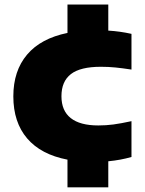

<svg xmlns="http://www.w3.org/2000/svg" viewBox="-20 -688 624 828"><path d="M245 -273Q245 -210.5 285 -178.8Q325 -147 404 -147Q437 -147 469 -151.2Q501 -155.5 547 -165.5V-11Q500 2.5 447 7.5V120H271V0.5Q156.5 -21.5 97 -91.2Q37.5 -161 37.5 -272.5Q37.5 -382.5 96.8 -452.5Q156 -522.5 271 -546V-668.5H447V-556Q497.5 -553 547 -542V-388Q507.5 -394 477.5 -397Q447.5 -400 415 -400Q326.5 -400 285.8 -368.5Q245 -337 245 -273Z"/></svg>

Font: Encode Sans Expanded ExtraBold
Style: Regular
Weight: 800
Width: 7
Designer: Multiple Designers
Foundry: Impallari Type
Version: Version 2.000